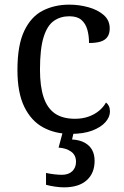

<svg xmlns="http://www.w3.org/2000/svg" viewBox="-20 -566 532 826"><path d="M283 10Q217 10 165.5 -18Q114 -46 84.5 -106.5Q55 -167 55 -265Q55 -372 84.5 -433.5Q114 -495 164.5 -520.5Q215 -546 278 -546Q320 -546 360 -535Q400 -524 426 -501.5Q452 -479 452 -444Q452 -421 442 -407Q432 -393 412.5 -387Q393 -381 363 -381Q363 -413 355.5 -439Q348 -465 330 -480.5Q312 -496 278 -496Q240 -496 211.5 -476Q183 -456 167.5 -406Q152 -356 152 -266Q152 -195 167.5 -148Q183 -101 216 -78Q249 -55 303 -55Q334 -55 360 -64Q386 -73 405.5 -89Q425 -105 436 -125Q444 -119 448.5 -109.5Q453 -100 453 -86Q453 -63 434 -41Q415 -19 377.5 -4.5Q340 10 283 10ZM255 240Q239 240 217.5 237Q196 234 178 229V178Q196 182 214.5 184Q233 186 246 186Q275 186 291 170.5Q307 155 307 130Q307 101 285.5 86Q264 71 232 69L253 -9H300L290 34Q323 36 344.5 48Q366 60 376.5 79.5Q387 99 387 126Q387 179 353 209.5Q319 240 255 240Z"/></svg>

Font: Noto Serif Lao
Style: Regular
Weight: 400
Designer: Monotype Design Team
Foundry: Monotype Imaging Inc.
Version: Version 2.003